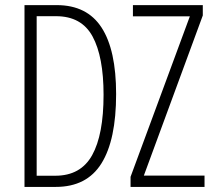

<svg xmlns="http://www.w3.org/2000/svg" viewBox="-20 -734 843 754"><path d="M436 -364.7Q436 -184.6 378.4 -92.3Q320.8 0 199.2 0H76.2V-713.9H202.6Q321.8 -713.9 378.9 -625.7Q436 -537.6 436 -364.7ZM386.7 -361.8Q386.7 -511.2 343.5 -590.8Q300.3 -670.4 200.2 -670.4H124V-43.9H197.3Q296.9 -43.9 341.8 -124.5Q386.7 -205.1 386.7 -361.8ZM783.2 0H492.7V-39.6L725.6 -669.9H502V-713.9H776.4V-673.3L544.9 -44.4H783.2Z"/></svg>

Font: Open Sans Condensed Light
Style: Regular
Weight: 300
Width: 3
Designer: Monotype Design Team
Foundry: Monotype Imaging Inc.
Version: Version 3.003; ttfautohint (v1.8.4)